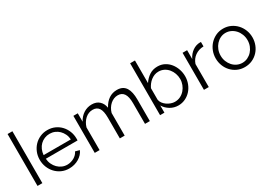

<svg xmlns="http://www.w3.org/2000/svg" viewBox="8 -1529 3271 2339"><g transform="rotate(-30 1643.5 -360.0)"><path d="M75 0V-730H143V0Z M518 10Q461 10 413.5 -11.5Q366 -33 331 -70.5Q296 -108 276.5 -157Q257 -206 257 -262Q257 -317 276.5 -365.5Q296 -414 330.5 -450.5Q365 -487 413 -508.5Q461 -530 517 -530Q574 -530 621.5 -508.5Q669 -487 703 -450Q737 -413 756 -365Q775 -317 775 -263Q775 -255 775 -247Q775 -239 774 -236H328Q331 -194 347.5 -158.5Q364 -123 390 -97Q416 -71 449.5 -56.5Q483 -42 521 -42Q546 -42 571 -49Q596 -56 617 -68Q638 -80 655 -97.5Q672 -115 681 -136L740 -120Q728 -91 706 -67.5Q684 -44 655 -26.5Q626 -9 591 0.5Q556 10 518 10ZM710 -288Q707 -330 690.5 -364.5Q674 -399 648.5 -424Q623 -449 589.5 -463Q556 -477 518 -477Q480 -477 446 -463Q412 -449 386.5 -424Q361 -399 345.5 -364Q330 -329 327 -288Z M1655 0H1587V-291Q1587 -382 1558 -425Q1529 -468 1472 -468Q1442 -468 1415.5 -457Q1389 -446 1366.5 -426Q1344 -406 1327 -378.5Q1310 -351 1301 -318V0H1233V-291Q1233 -384 1205 -426Q1177 -468 1119 -468Q1060 -468 1014 -427Q968 -386 948 -319V0H880V-521H942V-403Q974 -463 1026 -496.5Q1078 -530 1141 -530Q1207 -530 1246.5 -493Q1286 -456 1295 -396Q1368 -530 1496 -530Q1540 -530 1570.5 -514Q1601 -498 1619.5 -468.5Q1638 -439 1646.5 -397.5Q1655 -356 1655 -305Z M2054 10Q1992 10 1940.5 -21Q1889 -52 1860 -101V0H1799V-730H1867V-412Q1902 -465 1951 -497.5Q2000 -530 2065 -530Q2120 -530 2163.5 -507Q2207 -484 2237.5 -445.5Q2268 -407 2284.5 -358.5Q2301 -310 2301 -259Q2301 -204 2282 -155Q2263 -106 2230 -69.5Q2197 -33 2151.5 -11.5Q2106 10 2054 10ZM2038 -50Q2081 -50 2116.5 -67.5Q2152 -85 2177.5 -114.5Q2203 -144 2217.5 -181.5Q2232 -219 2232 -259Q2232 -300 2218.5 -338Q2205 -376 2180.5 -405.5Q2156 -435 2121.5 -452.5Q2087 -470 2046 -470Q2015 -470 1988 -459.5Q1961 -449 1938 -431Q1915 -413 1897 -389.5Q1879 -366 1867 -340V-178Q1871 -151 1888.5 -127.5Q1906 -104 1930.5 -87Q1955 -70 1983.5 -60Q2012 -50 2038 -50Z M2676 -461Q2607 -459 2556 -423Q2505 -387 2484 -324V0H2416V-521H2480V-396Q2509 -456 2558 -490Q2607 -524 2663 -524Q2671 -524 2676 -523Z M2989 10Q2932 10 2885 -11.5Q2838 -33 2803.5 -70Q2769 -107 2750 -156Q2731 -205 2731 -259Q2731 -314 2750.5 -363Q2770 -412 2804.5 -449Q2839 -486 2886 -508Q2933 -530 2989 -530Q3045 -530 3092.5 -508Q3140 -486 3174.5 -449Q3209 -412 3228.5 -363Q3248 -314 3248 -259Q3248 -205 3229 -156Q3210 -107 3175.5 -70Q3141 -33 3093.5 -11.5Q3046 10 2989 10ZM2800 -258Q2800 -214 2815 -176.5Q2830 -139 2855.5 -110.5Q2881 -82 2915.5 -66Q2950 -50 2989 -50Q3028 -50 3062.5 -66.5Q3097 -83 3123 -111.5Q3149 -140 3164 -178Q3179 -216 3179 -260Q3179 -303 3164 -341.5Q3149 -380 3123 -408.5Q3097 -437 3062.5 -453.5Q3028 -470 2989 -470Q2950 -470 2916 -453.5Q2882 -437 2856 -408Q2830 -379 2815 -340.5Q2800 -302 2800 -258Z"/></g></svg>

Font: IngvarSans
Style: Regular
Weight: 400
Version: Version 1.000